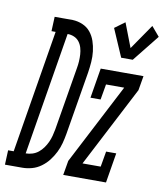

<svg xmlns="http://www.w3.org/2000/svg" viewBox="-146 -844 787 915"><g transform="rotate(10 248.0 -386.5)"><path d="M-60 0 -57 -70H-30L68 -665H48L51 -735H86H138Q164 -734 187 -724Q210 -714 225 -695.5Q240 -677 248 -653.5Q256 -630 259 -604.5Q262 -579 260 -553Q258 -527 254 -501L203 -195Q199 -172 193 -149Q187 -126 176 -104Q165 -82 150 -62.5Q135 -43 114.5 -28Q94 -13 70.5 -6.5Q47 0 24 0ZM28 -70Q44 -70 60 -75Q76 -80 89 -90.5Q102 -101 112 -115Q122 -129 129 -144.5Q136 -160 140 -175.5Q144 -191 147 -207L198 -513Q201 -529 202 -546Q203 -563 202 -579.5Q201 -596 196.5 -611.5Q192 -627 182.5 -639.5Q173 -652 158 -658.5Q143 -665 127 -665H126ZM397 -598 339 -732 388 -768 433 -651 517 -773 556 -727 453 -598ZM222 0 234 -70 436 -460H348L335 -385H286L310 -530H517L505 -460L303 -70H391L404 -145H453L429 0Z"/></g></svg>

Font: Iosevka Slab Oblique
Style: Regular
Weight: 400
Italic angle: -9°
Monospace: yes
Designer: Belleve Invis
Foundry: Belleve Invis
Version: Version 11.1.1; ttfautohint (v1.8.3)